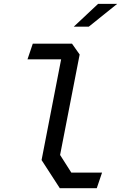

<svg xmlns="http://www.w3.org/2000/svg" viewBox="-20 -996 660 1016"><path d="M296.5 0H492L520 -82.5H357.5L298 -176L401.5 -707.5L361 -765H153.5L125.5 -682H303.5L200 -149ZM370.5 -855 499 -975.5H600L450 -855Z"/></svg>

Font: Monaspace Krypton
Style: Italic
Weight: 400
Italic angle: -11°
Designer: Riley Cran & the Lettermatic Team
Foundry: Lettermatic
Version: Version 1.101 (Monaspace Krypton)